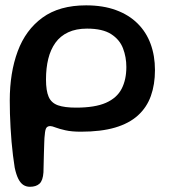

<svg xmlns="http://www.w3.org/2000/svg" viewBox="-20 -464 643 718"><path d="M92 234.5Q78 234.5 67.2 227.5Q56.5 220.5 48.5 204.8Q40.5 189 35 163Q31.5 141.5 28.5 116.8Q25.5 92 23.2 66.2Q21 40.5 19.5 13.8Q18 -13 17.2 -38.5Q16.5 -64 16.5 -88Q16.5 -192 46.2 -272.2Q76 -352.5 139 -398.2Q202 -444 302 -444Q365.5 -444 413.8 -426.2Q462 -408.5 494.5 -376.2Q527 -344 543.2 -299.8Q559.5 -255.5 559.5 -202Q559.5 -148 544.2 -105.2Q529 -62.5 496 -32.5Q463 -2.5 410.5 13Q358 28.5 282.5 28.5Q247.5 28.5 224.5 23.2Q201.5 18 188 12.8Q174.5 7.5 168 7.5Q158.5 7.5 153.8 13.5Q149 19.5 147.5 39.5Q146 49.5 145.5 68.8Q145 88 144.2 110.2Q143.5 132.5 143.2 151.5Q143 170.5 142.5 180.5Q140.5 211 127.8 222.8Q115 234.5 92 234.5ZM264.5 -61.5Q335 -61.5 376 -79.5Q417 -97.5 434.8 -131.8Q452.5 -166 452.5 -213.5Q452.5 -250.5 440 -283.2Q427.5 -316 395.5 -336.5Q363.5 -357 305.5 -357Q264.5 -357 235 -343.2Q205.5 -329.5 187.2 -304Q169 -278.5 160.5 -244Q152 -209.5 152 -167Q152 -124.5 162 -101.8Q172 -79 196.8 -70.2Q221.5 -61.5 264.5 -61.5Z"/></svg>

Font: Gluten Thin
Style: Regular
Weight: 400
Version: Version 1.300